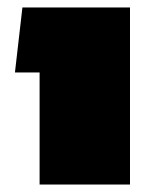

<svg xmlns="http://www.w3.org/2000/svg" viewBox="-20 -494 403 514"><path d="M86 0V-300H20L40 -474H328V0Z"/></svg>

Font: Kanit Black
Style: Regular
Weight: 900
Designer: Katatrad Team
Foundry: CadsonDemak
Version: Version 2.000; ttfautohint (v1.8.3)